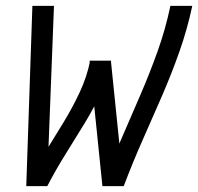

<svg xmlns="http://www.w3.org/2000/svg" viewBox="-20 -638 679 658"><path d="M564 -618H639Q622 -538 595 -461.5Q568 -385 535.5 -310Q503 -235 469 -158.5Q435 -82 404 0H331L287 -430H361Q351 -375 326.5 -321.5Q302 -268 270 -215.5Q238 -163 204.5 -109.5Q171 -56 142 0H70L91 -618H165L141 0H70Q98 -57 131.5 -111Q165 -165 197 -217.5Q229 -270 253.5 -322.5Q278 -375 289 -430H360L404 0H331Q361 -81 394 -157.5Q427 -234 459.5 -309Q492 -384 519.5 -460.5Q547 -537 564 -618Z"/></svg>

Font: Victor Mono
Style: Italic
Weight: 400
Italic angle: -12°
Monospace: yes
Designer: Rune Bjørnerås
Version: Version 1.561;gftools[0.9.30]